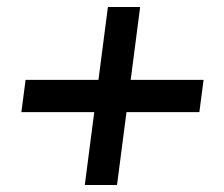

<svg xmlns="http://www.w3.org/2000/svg" viewBox="-20 -664 640 548"><path d="M314 -136H222L249 -344H41L53 -436H261L288 -644H380L353 -436H561L549 -344H341Z"/></svg>

Font: Tanohe Sans Medium
Style: Italic
Weight: 500
Designer: Village Type and Design LLC & Cristiano Sobral
Foundry: Cooper Hewitt Smithsonian Design Museum
Version: Version 1.00;September 29, 2021;FontCreator 13.0.0.2655 64-b